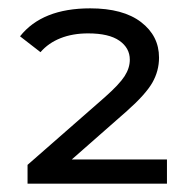

<svg xmlns="http://www.w3.org/2000/svg" viewBox="-20 -767 470 460"><path d="M380 -385V-327H46V-372L231 -534Q266 -565 278.5 -584.5Q291 -604 291 -624Q291 -652 266 -669.5Q241 -687 191 -687Q154 -687 125 -675.5Q96 -664 77 -642L28 -680Q81 -747 196 -747Q275 -747 318 -714Q361 -681 361 -629Q361 -597 345 -569Q329 -541 284 -501L152 -385Z"/></svg>

Font: Montserrat Alternates Medium
Style: Regular
Weight: 500
Designer: Julieta Ulanovsky
Foundry: Julieta Ulanovsky
Version: Version 7.200